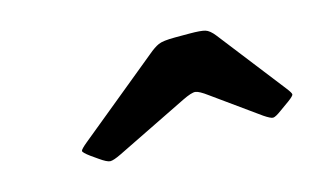

<svg xmlns="http://www.w3.org/2000/svg" viewBox="-43 -864 648 403"><g transform="rotate(-15 281.0 -662.0)"><path d="M338 -639.5 181 -562.5Q163.5 -554 156.5 -554.2Q149.5 -554.5 134 -565.5L119 -576Q104 -587 104.5 -590.5Q105 -594 119 -605.5L295 -749.5Q308.5 -761 318.5 -765.5Q328.5 -770 355 -770H386Q411 -770 420.2 -767.2Q429.5 -764.5 440 -751L553.5 -605Q562 -594 561.8 -590.8Q561.5 -587.5 550 -579L529 -564Q515.5 -554 510.2 -554Q505 -554 491 -563.5L392 -634.5Q374.5 -647.5 366.5 -648.5Q358.5 -649.5 338 -639.5Z"/></g></svg>

Font: Besley* Condensed Fatface
Style: Italic
Weight: 900
Width: 3
Italic angle: -13°
Designer: Owen Earl
Foundry: indestructible type*
Version: Version 3.000; ttfautohint (v1.8.3)